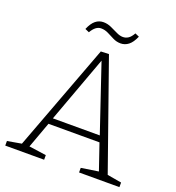

<svg xmlns="http://www.w3.org/2000/svg" viewBox="-151 -979 1008 1100"><g transform="rotate(20 353.0 -429.5)"><path d="M242 -28V0H5V-28L91 -43L335 -694L384 -696L614 -43L701 -28V0H455V-28L560 -44L506 -202H195L137 -43ZM208 -240H494L357 -646ZM233 -774 208 -785Q224 -823 245 -840Q266 -857 293 -857Q317 -857 340.5 -846.5Q364 -836 385 -825.5Q406 -815 425 -815Q442 -815 457 -824.5Q472 -834 486 -859L511 -848Q494 -809 472.5 -792.5Q451 -776 425 -776Q400 -776 378.5 -787Q357 -798 336 -808.5Q315 -819 292 -819Q259 -819 233 -774Z"/></g></svg>

Font: Bitter Light
Style: Regular
Weight: 300
Designer: Sol Matas, and Bitter project Authors
Foundry: Sol Matas
Version: Version 2.001